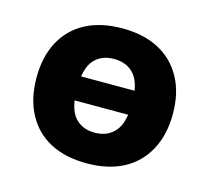

<svg xmlns="http://www.w3.org/2000/svg" viewBox="-76 -543 698 642"><g transform="rotate(15 273.5 -222.5)"><path d="M274 11Q200 11 147.5 -16.5Q95 -44 66.5 -97Q38 -150 38 -223Q38 -296 66.5 -348.5Q95 -401 147.5 -428.5Q200 -456 274 -456Q347 -456 399.5 -428.5Q452 -401 481 -348.5Q510 -296 510 -223Q510 -150 481 -97Q452 -44 399.5 -16.5Q347 11 274 11ZM273 -95Q318 -95 343.5 -125Q369 -155 369 -223Q369 -291 343.5 -320.5Q318 -350 273 -350Q228 -350 203 -320.5Q178 -291 178 -223Q178 -155 203 -125Q228 -95 273 -95ZM127 -182V-265H420V-182Z"/></g></svg>

Font: Nunito Sans 12pt ExtraLight
Style: Weight 830 Width 84 Optical size 12.0 YTLC 445
Weight: 830
Width: 4
Designer: Vernon Adams
Foundry: Vernon Adams
Version: Version 3.101;gftools[0.9.27]